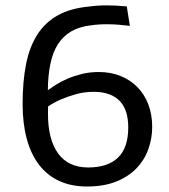

<svg xmlns="http://www.w3.org/2000/svg" viewBox="-20 -677 624 709"><path d="M459.5 -581.5Q417 -586.9 381.6 -587.4Q346.2 -587.9 315.9 -583.5Q273.4 -578.6 243.4 -561.3Q213.4 -543.9 194.3 -514.4Q175.3 -484.9 166.3 -442.1Q157.2 -399.4 156.7 -344.2Q168.9 -352.5 187 -364.3Q205.1 -376 229 -386.2Q252.9 -396.5 282 -403.8Q311 -411.1 344.7 -411.1Q387.7 -411.1 423.8 -397Q460 -382.8 486.3 -356.4Q512.7 -330.1 527.3 -292.5Q542 -254.9 542 -208.5Q542 -166 527.8 -126.2Q513.7 -86.4 484.1 -55.7Q454.6 -24.9 409.2 -6.6Q363.8 11.7 300.8 11.7Q243.2 11.7 198.7 -8.8Q154.3 -29.3 124.3 -68.4Q94.2 -107.4 78.9 -164.1Q63.5 -220.7 63.5 -293Q63.5 -376 76.2 -439.9Q88.9 -503.9 117.7 -549.1Q146.5 -594.2 193.4 -620.4Q240.2 -646.5 308.6 -652.8Q339.4 -657.2 373.8 -657.2Q408.2 -657.2 448.2 -653.3ZM326.7 -337.9Q290.5 -337.9 260 -329.1Q229.5 -320.3 206.5 -310.5Q179.7 -298.8 157.7 -284.2Q157.7 -283.2 157.5 -279.5Q157.2 -275.9 157.2 -271.5Q157.2 -267.1 157.2 -263.4Q157.2 -259.8 157.2 -258.3Q156.7 -163.1 194.3 -110.8Q231.9 -58.6 305.7 -58.6Q377.9 -58.6 415.8 -95Q453.6 -131.3 453.6 -207Q453.6 -237.3 446.3 -261.5Q439 -285.6 423.6 -302.5Q408.2 -319.3 384 -328.6Q359.9 -337.9 326.7 -337.9Z"/></svg>

Font: Mako
Style: Regular
Weight: 400
Designer: vernon adams
Foundry: vernon adams
Version: Version 1.000